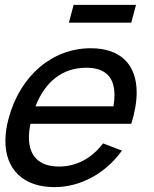

<svg xmlns="http://www.w3.org/2000/svg" viewBox="-20 -753 630 788"><path d="M262.7 -660H518.7L538.2 -733H282.2ZM105 -245H519C533.7 -292.6 540.9 -335.7 540.9 -373.5C540.9 -488.3 474.7 -555 352.5 -555C195.5 -555 62.6 -443.5 15.2 -266.5C6.4 -233.6 2.1 -202.8 2.1 -174.6C2.1 -58 75.3 15 203.8 15C308.3 15 412.4 -39.5 480.5 -135L402.9 -164.5C356.4 -103 293.4 -69.5 222.4 -69.5C141 -69.5 98.7 -112.1 98.7 -189C98.7 -206 100.8 -224.7 105 -245ZM334.1 -475C411 -475 449.8 -437.9 449.8 -363C449.8 -348.8 448.4 -333.3 445.6 -316.5H125.6C165.6 -419 237.1 -475 334.1 -475Z"/></svg>

Font: Manrope
Style: MediumItalic
Weight: 500
Italic angle: -15°
Designer: Mikhail Sharanda
Foundry: Mikhail Sharanda
Version: Version 4.502;hotconv 1.0.109;makeotfexe 2.5.65596